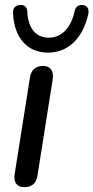

<svg xmlns="http://www.w3.org/2000/svg" viewBox="-20 -768 387 795"><path d="M80 7C112 7 130 -9 135 -40L198 -438C204 -474 189 -495 159 -495C127 -495 109 -478 104 -447L41 -49C35 -13 50 7 80 7ZM179 -550C261 -550 322 -608 345 -707C351 -731 341 -746 322 -747C305 -749 293 -740 289 -722C274 -651 234 -612 182 -612C129 -612 96 -650 93 -721C92 -741 78 -750 60 -747C42 -745 33 -733 34 -714C38 -612 93 -550 179 -550Z"/></svg>

Font: SN Pro Medium
Style: Italic
Weight: 400
Italic angle: -9°
Designer: Tobias Whetton
Foundry: Supernotes
Version: Version 1.001;Glyphs 3.2 (3249)